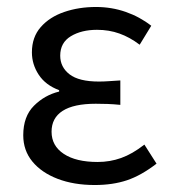

<svg xmlns="http://www.w3.org/2000/svg" viewBox="-20 -518 488 550"><path d="M251.5 12Q191.4 12 145.2 -5.7Q99 -23.4 72.8 -55.2Q46.6 -87 46.6 -130.5Q46.6 -184.5 77.3 -215.1Q108 -245.7 149.4 -255.7V-259.7Q110.6 -274.1 91 -303.8Q71.4 -333.5 71.4 -368Q71.4 -411.7 96.8 -440.5Q122.2 -469.4 164 -483.7Q205.7 -498 255 -498Q299.7 -498 340.1 -483.9Q380.5 -469.8 413.3 -444.2L380.1 -389.9Q351.6 -411.5 321.9 -422Q292.3 -432.6 257.9 -432.6Q213.3 -432.6 182.9 -414.2Q152.5 -395.8 152.5 -358.6Q152.5 -325.8 179.2 -305.1Q206 -284.4 263.4 -284.4Q278 -284.4 292.2 -285.5Q306.3 -286.6 324.7 -287.6V-217.6Q304.9 -219.6 288.1 -220.2Q271.3 -220.8 254.3 -220.8Q191.1 -220.8 159.4 -200.4Q127.7 -180 127.7 -140.7Q127.7 -100.3 162.7 -77.2Q197.6 -54 259.8 -54Q295 -54 326.9 -65.4Q358.9 -76.7 393.6 -103.8L428.4 -49.2Q384.3 -15.2 343.7 -1.6Q303 12 251.5 12Z"/></svg>

Font: SourceSans3VF
Style: Regular
Weight: 200
Designer: Paul D. Hunt
Foundry: Adobe
Version: Version 3.052;hotconv 1.1.0;makeotfexe 2.6.0